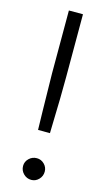

<svg xmlns="http://www.w3.org/2000/svg" viewBox="-121 -805 476 856"><g transform="rotate(15 117.5 -376.5)"><path d="M90 -213Q90 -239 88 -299Q85 -449 85 -473V-763H150V-473Q150 -379 146 -255L145 -213ZM67 -41Q67 -61 82 -75.5Q97 -90 118 -90Q138 -90 152.5 -75.5Q167 -61 167 -41Q167 -20 152.5 -5Q138 10 118 10Q97 10 82 -5Q67 -20 67 -41Z"/></g></svg>

Font: Open Sauce Two Light
Style: Regular
Weight: 300
Designer: Alfredo Marco Pradil
Foundry: Creative Sauce Fz LLC
Version: Version 1.477